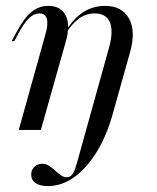

<svg xmlns="http://www.w3.org/2000/svg" viewBox="-20 -446 539 659"><path d="M144.4 192.7Q116.9 192.7 102 182.3Q87.1 171.8 87.1 153.2Q87.1 137.1 98 126.6Q108.9 116.1 125 116.1Q137.9 116.1 148.4 123Q158.9 129.8 168.5 138.7Q178.2 147.6 187.9 154.8Q197.6 162.1 208.9 162.1Q216.9 162.1 222.6 158.1Q228.2 154 233.5 143.5Q238.7 133.1 244.4 112.1L352.4 -275.8Q370.2 -336.3 357.7 -368.1Q345.2 -400 304.8 -400Q275.8 -400 251.6 -382.7Q227.4 -365.3 205.6 -330.6L204.8 -337.1Q231.5 -382.3 265.3 -404Q299.2 -425.8 340.3 -425.8Q398.4 -425.8 422.6 -382.7Q446.8 -339.5 426.6 -267.7L368.5 -60.5Q347.6 16.9 312.9 73.8Q278.2 130.6 235.1 161.7Q191.9 192.7 144.4 192.7ZM44.4 0 136.3 -329.8Q146 -362.9 140.7 -381.5Q135.5 -400 115.3 -400Q96.8 -400 79.8 -383.9Q62.9 -367.7 44.4 -333.1L29 -304.8H20.2L38.7 -339.5Q50 -360.5 64.5 -380.2Q79 -400 99.2 -412.9Q119.4 -425.8 146 -425.8Q174.2 -425.8 191.1 -411.3Q208.1 -396.8 212.5 -371Q216.9 -345.2 208.1 -311.3L120.2 0Z"/></svg>

Font: Playfair 144pt
Style: Italic
Weight: 400
Italic angle: -15.6°
Designer: Claus Eggers Sørensen
Foundry: Claus Eggers Sørensen
Version: Version 2.001;gftools[0.9.30]